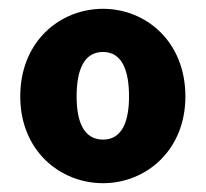

<svg xmlns="http://www.w3.org/2000/svg" viewBox="-20 -833 467 436"><path d="M214 -417C311 -417 401 -491 401 -614C401 -739 311 -813 214 -813C116 -813 26 -739 26 -614C26 -491 116 -417 214 -417ZM214 -516C171 -516 154 -555 154 -614C154 -675 171 -715 214 -715C256 -715 273 -675 273 -614C273 -555 256 -516 214 -516Z"/></svg>

Font: ChiuKong Gothic MN Heavy
Style: Regular
Weight: 900
Designer: Ryoko NISHIZUKA 西塚涼子 (kana, bopomofo & ideographs); Paul D. Hunt (Latin, Greek & Cyrillic); Sandoll Communications 산돌커뮤니
Foundry: Adobe
Version: Version 1.300